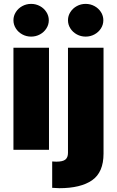

<svg xmlns="http://www.w3.org/2000/svg" viewBox="-20 -778 606 997"><path d="M49.8 -530.3H234.4V0H49.8ZM49.8 -672.9Q49.8 -695.8 62.3 -715.3Q74.7 -734.9 95.7 -746.3Q116.7 -757.8 141.6 -757.8Q166.5 -757.8 187.5 -746.3Q208.5 -734.9 220.9 -715.3Q233.4 -695.8 233.4 -672.9Q233.4 -649.9 220.9 -630.4Q208.5 -610.8 187.5 -599.4Q166.5 -587.9 141.6 -587.9Q116.7 -587.9 95.7 -599.4Q74.7 -610.8 62.3 -630.4Q49.8 -649.9 49.8 -672.9ZM517.6 -530.3V19.5Q517.6 116.7 458.3 158Q398.9 199.2 288.1 199.2Q278.3 199.2 251 197.3V60.5Q259.8 61.5 272.5 61.5Q306.2 61.5 319.6 50.5Q333 39.6 333 15.6V-530.3ZM333 -672.9Q333 -695.8 345.5 -715.3Q357.9 -734.9 378.9 -746.3Q399.9 -757.8 424.8 -757.8Q449.7 -757.8 470.7 -746.3Q491.7 -734.9 504.2 -715.3Q516.6 -695.8 516.6 -672.9Q516.6 -649.9 504.2 -630.4Q491.7 -610.8 470.7 -599.4Q449.7 -587.9 424.8 -587.9Q399.9 -587.9 378.9 -599.4Q357.9 -610.8 345.5 -630.4Q333 -649.9 333 -672.9Z"/></svg>

Font: Pretendard JP Black
Style: Regular
Weight: 900
Designer: Base glyphs from Inter by Rasmus Andersson; Hangeul glyphs from Noto Sans CJK(Source Han Sans) by Jang Soo-young and Kan
Foundry: Kil Hyung-jin
Version: Version 1.309